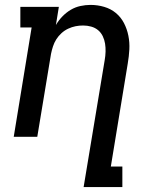

<svg xmlns="http://www.w3.org/2000/svg" viewBox="-20 -558 640 783"><path d="M321 205 407 -313Q410 -330 410.5 -347Q411 -364 408.5 -380Q406 -396 399 -410.5Q392 -425 380 -435Q368 -445 352 -449.5Q336 -454 319 -454Q303 -454 288 -451Q273 -448 258 -441Q243 -434 230.5 -422.5Q218 -411 209.5 -397.5Q201 -384 196 -368.5Q191 -353 188 -338L132 0H36L109 -446H63V-530H220L208 -456Q219 -475 234.5 -491Q250 -507 268.5 -518Q287 -529 308 -533.5Q329 -538 349 -538Q378 -538 405 -530Q432 -522 452.5 -505Q473 -488 485.5 -464Q498 -440 503.5 -412.5Q509 -385 507.5 -356.5Q506 -328 501 -299L432 121H479V205Z"/></svg>

Font: Iosevka Curly Slab MdEx
Style: Italic
Weight: 500
Width: 7
Italic angle: -9°
Monospace: yes
Designer: Belleve Invis
Foundry: Belleve Invis
Version: Version 11.0.0; ttfautohint (v1.8.3)